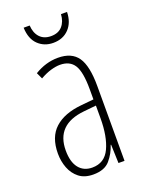

<svg xmlns="http://www.w3.org/2000/svg" viewBox="-139 -787 654 865"><g transform="rotate(-20 188.0 -354.5)"><path d="M184 -539Q250 -539 279 -497Q308 -455 308 -359V0H279L276 -89H274Q262 -51 236 -20.5Q210 10 156 10Q114 10 88 -10.5Q62 -31 49.5 -63.5Q37 -96 37 -133Q37 -212 82 -253Q127 -294 210 -302L271 -308V-356Q271 -440 250 -473Q229 -506 182 -506Q163 -506 138.5 -499Q114 -492 86 -476L72 -506Q126 -539 184 -539ZM212 -272Q75 -258 75 -134Q75 -79 98 -50Q121 -21 162 -21Q221 -21 246.5 -75.5Q272 -130 272 -218V-278ZM294 -719Q293 -669 264.5 -639Q236 -609 189 -609Q146 -609 117 -637Q88 -665 86 -719H115Q117 -683 136.5 -662Q156 -641 190 -641Q225 -641 244 -662.5Q263 -684 265 -719Z"/></g></svg>

Font: Noto Sans Devanagari ExtraCondensed ExtraLight
Style: Regular
Weight: 200
Width: 2
Designer: Jelle Bosma - Monotype Design Team
Foundry: Monotype Imaging Inc.
Version: Version 2.004; ttfautohint (v1.8.4.7-5d5b)